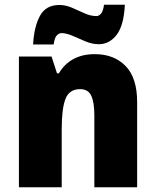

<svg xmlns="http://www.w3.org/2000/svg" viewBox="-20 -885 658 812"><path d="M381 -656Q462 -656 511 -606Q560 -556 560 -453V-93H379V-397Q379 -452 366 -480Q353 -508 319 -508Q273 -508 257 -467Q241 -426 241 -339V-93H60V-646H198L221 -575H229Q252 -614 290 -635Q328 -656 381 -656ZM120 -697Q124 -772 149 -818Q174 -864 231 -864Q257 -864 284 -852.5Q311 -841 337 -829Q363 -817 388 -817Q398 -817 407 -827Q416 -837 420 -865H508Q504 -778 473.5 -738Q443 -698 398 -698Q370 -698 341.5 -710Q313 -722 287 -733.5Q261 -745 239 -745Q231 -745 221 -736Q211 -727 207 -697Z"/></svg>

Font: Noto Sans Telugu UI SemiCondensed Black
Style: Regular
Weight: 900
Width: 4
Designer: Jelle Bosma - Monotype Design Team
Foundry: Monotype Imaging Inc.
Version: Version 2.005; ttfautohint (v1.8.4.7-5d5b)